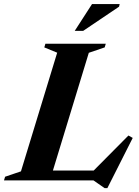

<svg xmlns="http://www.w3.org/2000/svg" viewBox="-56 -904 697 962"><path d="M389 -639.5 194 0H-36L-30.5 -18.5L49 -45.5L230.5 -640L166 -666.5L171.5 -685H474L468.5 -666.5ZM398 -34 587.5 -225 609 -213 482 38.5H468L412.5 0H96.5L114 -49.5H454.5ZM318.5 -749.5 405 -883.5H543.5L540.5 -870.5L361 -749.5Z"/></svg>

Font: Newsreader 36pt
Style: Bold Italic
Weight: 700
Italic angle: -17°
Designer: Hugues Gentile
Foundry: Production Type
Version: Version 1.003